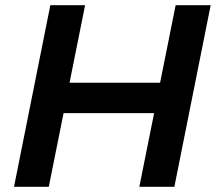

<svg xmlns="http://www.w3.org/2000/svg" viewBox="-20 -720 832 740"><path d="M652 0H517L574 -284H225L168 0H34L174 -700H308L248 -401H597L657 -700H792Z"/></svg>

Font: Argentum Sans Medium
Style: Italic
Weight: 500
Italic angle: -11°
Designer: Julieta Ulanovsky (font), Cristiano Sobral (main changes and remaster)
Foundry: Julieta Ulanovsky (font), Cristiano Sobral (main changes and remaster)
Version: Version 2.007;June 15, 2022;FontCreator 14.0.0.2814 64-bit; 